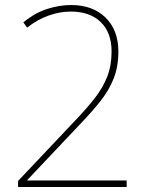

<svg xmlns="http://www.w3.org/2000/svg" viewBox="-20 -837 591 764"><path d="M276 -354Q325 -405 357.5 -447Q390 -489 407 -533Q424 -577 424 -632Q424 -707 381 -749Q338 -791 261 -791Q218 -791 173 -775Q128 -759 88 -727L73 -748Q119 -786 168 -801.5Q217 -817 263 -817Q349 -817 400 -767Q451 -717 451 -632Q451 -572 432.5 -525Q414 -478 379.5 -434.5Q345 -391 296 -340L88 -120V-119H484V-93H52V-117Z"/></svg>

Font: Noto Sans Oriya UI Thin
Style: Regular
Weight: 100
Designer: Amélie Bonet and Sol Matas
Foundry: Google LLC
Version: Version 2.000